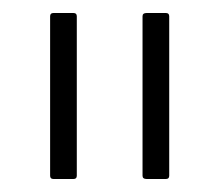

<svg xmlns="http://www.w3.org/2000/svg" viewBox="-20 -703 338 295"><path d="M205 -428Q199 -428 199 -433V-678Q199 -683 205 -683H235Q240 -683 240 -678V-433Q240 -428 235 -428ZM62 -428Q57 -428 57 -433V-678Q57 -683 62 -683H93Q98 -683 98 -678V-433Q98 -428 93 -428Z"/></svg>

Font: Sofia Sans Semi Condensed ExtraLight
Style: Regular
Weight: 250
Version: Version 4.100